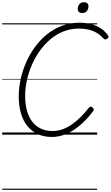

<svg xmlns="http://www.w3.org/2000/svg" viewBox="-20 -1221 1005 1741"><path d="M450 21Q381 21 325.5 -3.5Q270 -28 230.5 -75.5Q191 -123 170.5 -191.5Q150 -260 150 -348Q150 -422 166.5 -499.5Q183 -577 215.5 -652Q248 -727 295.5 -792.5Q343 -858 404 -908Q465 -958 540 -986.5Q615 -1015 701 -1015Q759 -1015 807.5 -1002Q856 -989 895 -963Q934 -937 960 -898Q967 -889 963.5 -882Q960 -875 948 -868Q938 -861 932 -863Q926 -865 914 -876Q888 -905 855.5 -924Q823 -943 783.5 -952.5Q744 -962 695 -962Q622 -962 557 -936.5Q492 -911 437.5 -865Q383 -819 340.5 -759.5Q298 -700 268.5 -631.5Q239 -563 223.5 -491.5Q208 -420 208 -352Q208 -275 225 -215.5Q242 -156 274 -115.5Q306 -75 352 -54Q398 -33 456 -33Q505 -33 549.5 -49.5Q594 -66 635 -95Q676 -124 714 -162.5Q752 -201 788 -246Q796 -255 803.5 -254Q811 -253 820 -245Q829 -238 830 -230Q831 -222 823 -211Q767 -137 705.5 -85Q644 -33 580 -6Q516 21 450 21ZM726 -1103Q708 -1103 696.5 -1112Q685 -1121 685 -1140Q685 -1164 699.5 -1182.5Q714 -1201 741 -1201Q759 -1201 770.5 -1192Q782 -1183 782 -1164Q782 -1139 768 -1121Q754 -1103 726 -1103ZM0 490H861V500H0ZM0 -20H861V0H0ZM0 -505H861V-500H0ZM0 -1010H861V-1000H0Z"/></svg>

Font: Playwrite AU NSW Guides
Style: Regular
Weight: 400
Designer: Veronika Burian, José Scaglione
Foundry: TypeTogether
Version: Version 1.003